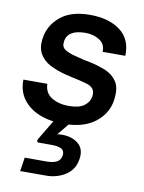

<svg xmlns="http://www.w3.org/2000/svg" viewBox="-86 -568 668 892"><g transform="rotate(10 247.5 -122.5)"><path d="M231 12Q167 12 117.5 -8Q68 -28 40 -66Q12 -104 13 -158H126Q127 -115 160.5 -94.5Q194 -74 241 -74Q290 -74 314 -92Q338 -110 342 -137Q345 -161 334.5 -173Q324 -185 307 -190Q290 -195 274 -199Q255 -203 233 -208Q211 -213 196 -217Q158 -227 126.5 -243.5Q95 -260 78 -289Q61 -318 68 -364Q77 -425 127 -466.5Q177 -508 266 -508Q356 -508 409.5 -467.5Q463 -427 460 -349H353Q355 -385 326.5 -403.5Q298 -422 261 -422Q175 -422 168 -365Q164 -340 181.5 -328Q199 -316 231 -308Q248 -303 272.5 -297.5Q297 -292 310 -290Q346 -282 379.5 -268Q413 -254 432.5 -225Q452 -196 445 -141Q437 -75 382 -31.5Q327 12 231 12ZM72 263 82 198H185Q216 198 233.5 188.5Q251 179 254 157Q257 136 242 127Q227 118 197 118H135Q124 118 126 109Q126 106 128 102L192 -5H269L212 65Q223 63 234 63Q282 63 311.5 87.5Q341 112 334 159Q327 210 286.5 236.5Q246 263 194 263Z"/></g></svg>

Font: Host Grotesk Medium
Style: Italic
Weight: 500
Italic angle: -8°
Designer: Doğukan Karapınar based on Poppins by Indian Type Foundry, Jonny Pinhorn
Foundry: Element Type
Version: Version 1.001; ttfautohint (v1.8.4.7-5d5b)